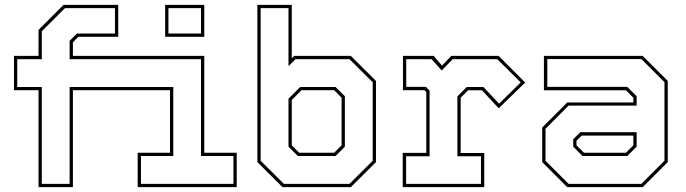

<svg xmlns="http://www.w3.org/2000/svg" viewBox="-20 -770 2822 790"><path d="M138.5 0V-399H37.5V-540H138.5V-647L241.5 -750H466.5V-618.5H302L280 -596V-540H820.5V-141.5H954V0H546.5V-141.5H679.5V-399H280V0ZM152 -13.5H266.5V-412H693V-128H560V-13.5H940.5V-128H807V-526.5H266.5V-602L296.5 -632H453V-736.5H247.5L152 -641.5V-526.5H51V-412H152ZM659.5 -618.5V-750H820.5V-618.5ZM673 -632H807V-736.5H673Z M1142.5 0 1039 -103V-750H1180.5V-530.5L1190.5 -540H1423.5L1527 -437V-103L1423.5 0ZM1205.5 -128 1167 -166.5V-364L1215 -412H1360.5L1399 -374V-166.5L1360.5 -128ZM1211 -141.5H1355L1385.5 -172V-368L1355 -399H1220.5L1180.5 -358.5V-172ZM1148 -13.5H1418L1513.5 -108.5V-431.5L1418 -526.5H1196L1167 -498V-736.5H1052.5V-108.5Z M1637 0V-141H1734V-391.5L1726.5 -399H1638V-540H1764.5L1798.5 -500L1837 -540H2031.5L2141 -430.5L2032 -324.5L1963 -398.5H1906L1875.5 -368V-140.5H1972.5V0ZM1651 -13.5H1959V-127H1862V-373.5L1900.5 -412H1969L2033.5 -343.5L2122.5 -431L2026 -526.5H1842.5L1797.5 -480L1756 -526.5H1651.5V-412.5H1732.5L1747.5 -397V-127H1651Z M2314 0 2211 -103V-245.5L2314 -348.5H2586V-368L2555.5 -398.5H2218V-540H2624.5L2727.5 -437V-103L2624.5 0ZM2377 -128 2338.5 -166.5V-197L2367.5 -226H2599.5V-166.5L2561 -128ZM2319.5 -13.5H2619L2714 -108.5V-432L2619 -527H2232V-412.5H2561L2599.5 -374V-335.5H2319.5L2224.5 -240V-108.5ZM2383 -141.5H2555.5L2586 -172V-212H2373L2352 -191V-172Z"/></svg>

Font: Tourney Thin Thin
Style: Regular
Weight: 250
Version: Version 1.015